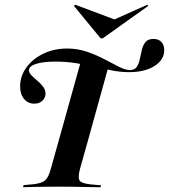

<svg xmlns="http://www.w3.org/2000/svg" viewBox="-20 -786 709 806"><path d="M228.2 -201.6 323.4 -542.7 435.5 -507.3 350.8 -201.6ZM231.5 -2.4Q198.4 -2.4 169.4 -2Q140.3 -1.6 116.9 -1.2Q93.5 -0.8 76.6 0L79 -8.9L114.5 -12.1Q140.3 -14.5 155.2 -20.6Q170.2 -26.6 178.6 -40.3Q187.1 -54 193.5 -78.2L228.2 -201.6H350.8L316.1 -78.2Q306.5 -41.9 313.7 -29Q321 -16.1 359.7 -12.1L404 -8.1L402.4 0Q388.7 0 370.6 -0.4Q352.4 -0.8 330.6 -1.2Q308.9 -1.6 284.3 -2Q259.7 -2.4 232.3 -2.4H233.9ZM124.2 -350.8Q97.6 -350.8 81 -370.6Q64.5 -390.3 64.5 -423.4Q64.5 -466.9 91.1 -503.2Q117.7 -539.5 162.5 -560.9Q207.3 -582.3 262.1 -582.3Q306.5 -582.3 346 -568.5Q385.5 -554.8 419 -537.1Q452.4 -519.4 479.4 -505.6Q506.5 -491.9 525.8 -491.9Q545.2 -491.9 554 -505.2Q562.9 -518.5 566.9 -537.9Q571 -557.3 575.4 -576.6Q579.8 -596 590.7 -609.3Q601.6 -622.6 624.2 -622.6Q645.2 -622.6 657.3 -610.1Q669.4 -597.6 669.4 -575.8Q669.4 -534.7 628.6 -508.9Q587.9 -483.1 521.8 -483.1Q487.9 -483.1 452 -489.9Q416.1 -496.8 377.4 -505.6Q338.7 -514.5 298 -521Q257.3 -527.4 212.9 -527.4Q160.5 -527.4 131 -517.7Q101.6 -508.1 101.6 -491.1Q101.6 -480.6 112.1 -469.8Q122.6 -458.9 136.3 -447.6Q150 -436.3 160.5 -422.6Q171 -408.9 171 -392.7Q171 -375 157.7 -362.9Q144.4 -350.8 124.2 -350.8ZM598.4 -766.1 602.4 -761.3 411.3 -625H402.4L290.3 -761.3L296 -766.1L476.6 -698.4L414.5 -683.9Z"/></svg>

Font: Playfair 144pt
Style: Bold Italic
Weight: 700
Italic angle: -15.6°
Designer: Claus Eggers Sørensen
Foundry: Claus Eggers Sørensen
Version: Version 2.203